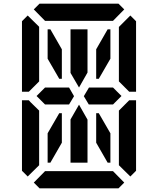

<svg xmlns="http://www.w3.org/2000/svg" viewBox="-20 -1020 856 1040"><path d="M454 -157V-139H362V-327V-373L408 -453L454 -372V-327ZM224 -454 178 -500 224 -546H328H354L381 -499L354 -454H238ZM315 -407V-247L253 -139H238V-298L301 -407ZM315 -593H301L238 -702V-861H253L315 -753ZM163 -969 194 -1000H622L653 -969L592 -907H590H454H362H226H224ZM501 -407H515L578 -298V-139H563L501 -247ZM362 -861H454V-673V-627L408 -546L362 -625V-673ZM130 -64 99 -95V-477H136L145 -467L192 -421V-218V-139V-125ZM653 -31 622 0H194L163 -31L224 -93H226H362H454H590H592ZM624 -421 680 -477H717V-95L686 -64L624 -125V-139V-218ZM686 -936 717 -905V-523H680L624 -579V-607V-782V-861V-874ZM563 -861H578V-702L515 -593H501V-753ZM192 -579 136 -523H99V-905L130 -936L192 -875V-861V-782ZM592 -546 638 -500 592 -454H578H501H461L434 -499L462 -546H488Z"/></svg>

Font: DSEG14 Classic Mini
Style: Regular
Weight: 400
Designer: Keshikan(Twitter:@keshinomi_88pro)
Version: Version 0.46